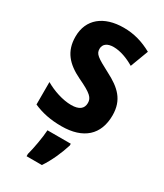

<svg xmlns="http://www.w3.org/2000/svg" viewBox="-194 -635 800 934"><g transform="rotate(30 206.0 -168.0)"><path d="M381 -160C381 -247 333 -290 257 -329C181 -369 164 -380 164 -409C164 -435 184 -451 220 -451C258 -451 300 -435 337 -413L375 -514C324 -542 274 -557 216 -557C104 -557 33 -500 33 -402C33 -319 76 -272 152 -235C231 -198 247 -181 247 -152C247 -120 225 -103 181 -103C133 -103 77 -122 34 -147V-21C81 0 131 10 191 10C314 10 381 -51 381 -160ZM274 71V61H143C141 101 128 172 118 208V221H204C234 176 258 122 274 71Z"/></g></svg>

Font: Noto Sans Lao UI Cond
Style: Bold
Weight: 700
Width: 3
Designer: Monotype Design Team
Foundry: Monotype Imaging Inc.
Version: Version 2.000